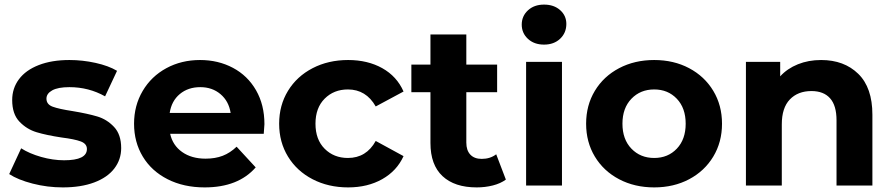

<svg xmlns="http://www.w3.org/2000/svg" viewBox="-20 -807 3883 835"><path d="M20 -50 72 -162Q108 -139 159 -124.5Q210 -110 259 -110Q358 -110 358 -159Q358 -182 331 -192Q304 -202 248 -209Q182 -219 139 -232Q96 -245 64.5 -278Q33 -311 33 -372Q33 -423 62.5 -462.5Q92 -502 148.5 -524Q205 -546 282 -546Q339 -546 395.5 -533.5Q452 -521 489 -499L437 -388Q366 -428 282 -428Q232 -428 207 -414Q182 -400 182 -378Q182 -353 209 -343Q236 -333 295 -324Q361 -313 403 -300.5Q445 -288 476 -255Q507 -222 507 -163Q507 -113 477 -74Q447 -35 389.5 -13.5Q332 8 253 8Q186 8 122 -8.5Q58 -25 20 -50Z M1127 -225H720Q731 -175 772 -146Q813 -117 874 -117Q916 -117 948.5 -129.5Q981 -142 1009 -169L1092 -79Q1016 8 870 8Q779 8 709 -27.5Q639 -63 601 -126Q563 -189 563 -269Q563 -348 600.5 -411.5Q638 -475 703.5 -510.5Q769 -546 850 -546Q929 -546 993 -512Q1057 -478 1093.5 -414.5Q1130 -351 1130 -267Q1130 -264 1127 -225ZM718 -316H983Q975 -367 939 -397.5Q903 -428 851 -428Q798 -428 762 -398Q726 -368 718 -316Z M1194 -269Q1194 -349 1232.5 -412Q1271 -475 1339.5 -510.5Q1408 -546 1494 -546Q1579 -546 1642.5 -510.5Q1706 -475 1735 -409L1614 -344Q1572 -418 1493 -418Q1432 -418 1392 -378Q1352 -338 1352 -269Q1352 -200 1392 -160Q1432 -120 1493 -120Q1573 -120 1614 -194L1735 -128Q1706 -64 1642.5 -28Q1579 8 1494 8Q1408 8 1339.5 -27.5Q1271 -63 1232.5 -126Q1194 -189 1194 -269Z M2180 -26Q2157 -9 2123.5 -0.5Q2090 8 2053 8Q1957 8 1904.5 -41Q1852 -90 1852 -185V-406H1769V-526H1852V-657H2008V-526H2142V-406H2008V-187Q2008 -153 2025.5 -134.5Q2043 -116 2075 -116Q2112 -116 2138 -136Z M2268 -538H2424V0H2268ZM2249 -700Q2249 -737 2276 -762Q2303 -787 2346 -787Q2389 -787 2416 -763Q2443 -739 2443 -703Q2443 -664 2416 -638.5Q2389 -613 2346 -613Q2303 -613 2276 -638Q2249 -663 2249 -700Z M2529 -269Q2529 -349 2567 -412Q2605 -475 2672.5 -510.5Q2740 -546 2825 -546Q2910 -546 2977 -510.5Q3044 -475 3082 -412Q3120 -349 3120 -269Q3120 -189 3082 -126Q3044 -63 2977 -27.5Q2910 8 2825 8Q2740 8 2672.5 -27.5Q2605 -63 2567 -126Q2529 -189 2529 -269ZM2962 -269Q2962 -337 2923.5 -377.5Q2885 -418 2825 -418Q2765 -418 2726 -377.5Q2687 -337 2687 -269Q2687 -201 2726 -160.5Q2765 -120 2825 -120Q2885 -120 2923.5 -160.5Q2962 -201 2962 -269Z M3774 -308V0H3618V-284Q3618 -348 3590 -379.5Q3562 -411 3509 -411Q3450 -411 3415 -374.5Q3380 -338 3380 -266V0H3224V-538H3373V-475Q3404 -509 3450 -527.5Q3496 -546 3551 -546Q3651 -546 3712.5 -486Q3774 -426 3774 -308Z"/></svg>

Font: APTA Sans Regular
Style: Bold Italic
Weight: 700
Version: Version 7.200